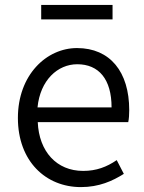

<svg xmlns="http://www.w3.org/2000/svg" viewBox="-20 -750 589 783"><path d="M310 13C384 13 439 -12 485 -41L456 -97C415 -69 373 -53 319 -53C211 -53 139 -132 134 -252H503C506 -266 507 -283 507 -301C507 -457 429 -554 294 -554C170 -554 53 -445 53 -269C53 -92 167 13 310 13ZM133 -312C144 -423 215 -488 295 -488C383 -488 435 -427 435 -312ZM148 -671H439V-730H148Z"/></svg>

Font: Noto Sans CJK SC DemiLight
Style: Regular
Weight: 350
Designer: Ryoko NISHIZUKA 西塚涼子 (kana, bopomofo & ideographs); Paul D. Hunt (Latin, Greek & Cyrillic); Sandoll Communications 산돌커뮤니
Foundry: Adobe
Version: Version 2.004;hotconv 1.0.118;makeotfexe 2.5.65603